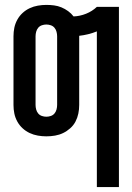

<svg xmlns="http://www.w3.org/2000/svg" viewBox="-20 -548 540 783"><path d="M375 215V-420Q358 -413 339.5 -408.5Q321 -404 303 -402V-120Q303 -102 299.5 -85Q296 -68 288 -52.5Q280 -37 266.5 -25Q253 -13 237.5 -5.5Q222 2 204.5 5Q187 8 169 8Q152 8 134.5 5Q117 2 101 -5.5Q85 -13 72 -25Q59 -37 50.5 -52.5Q42 -68 38.5 -85Q35 -102 35 -120V-400Q35 -418 38.5 -435Q42 -452 50.5 -467.5Q59 -483 72 -495Q85 -507 101 -514.5Q117 -522 134.5 -525Q152 -528 169 -528Q185 -528 200.5 -526Q216 -524 230.5 -518Q245 -512 258 -502.5Q271 -493 280 -481Q306 -482 331 -492Q356 -502 375 -520H465V215ZM169 -72Q178 -72 187 -75Q196 -78 202 -85Q208 -92 210.5 -101.5Q213 -111 213 -120V-400Q213 -409 210.5 -418.5Q208 -428 202 -435Q196 -442 187 -445Q178 -448 169 -448Q160 -448 151 -445Q142 -442 136 -435Q130 -428 127.5 -418.5Q125 -409 125 -400V-120Q125 -111 127.5 -101.5Q130 -92 136 -85Q142 -78 151 -75Q160 -72 169 -72Z"/></svg>

Font: Iosevka Term Medium
Style: Regular
Weight: 500
Monospace: yes
Designer: Belleve Invis
Foundry: Belleve Invis
Version: Version 26.3.1